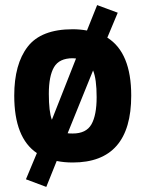

<svg xmlns="http://www.w3.org/2000/svg" viewBox="-20 -627 572 755"><path d="M266 -512Q294 -512 322 -507L362 -607L443 -577L402 -479Q496 -420 496 -251Q496 12 266 12Q232 12 203 6L162 108L82 78L125 -25Q36 -85 36 -251Q36 -375 89 -443.5Q142 -512 266 -512ZM266 -102Q319 -102 339.5 -138Q360 -174 360 -245Q360 -316 346 -350L246 -103Q252 -102 266 -102ZM279 -397 266 -398Q213 -398 192.5 -363Q172 -328 172 -258Q172 -188 184 -156Z"/></svg>

Font: Titillium-CLs Web
Style: CLs-Bold
Weight: 700
Version: Version 1.002;PS 57.000;hotconv 1.0.70;makeotf.lib2.5.55311